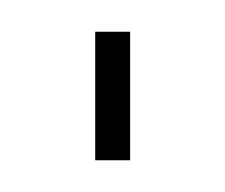

<svg xmlns="http://www.w3.org/2000/svg" viewBox="-20 -424 142 121"><path d="M40 -404H62V-323H40Z"/></svg>

Font: Bebas Neue Light
Style: Regular
Weight: 300
Designer: Ryoichi Tsunekawa
Foundry: Ryoichi Tsunekawa
Version: Version 1.003;PS 001.003;hotconv 1.0.70;makeotf.lib2.5.58329